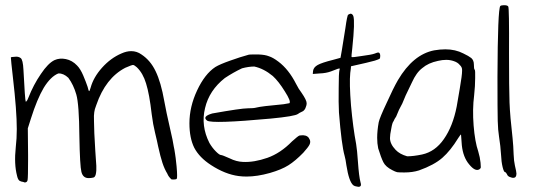

<svg xmlns="http://www.w3.org/2000/svg" viewBox="-20 -681 2031 731"><path d="M442.4 -477.5Q461.9 -486.3 479.5 -486.3Q501 -486.3 518.6 -473.6Q552.7 -451.2 572.3 -410.2Q592.8 -368.2 605.5 -295.9Q613.3 -252.9 626 -198.2Q639.6 -139.6 641.6 -123Q643.6 -115.2 646.5 -95.7Q648.4 -85.9 652.3 -47.9Q654.3 -25.4 654.3 -13.7Q654.3 -3.9 653.3 -1Q651.4 2 646.5 2Q640.6 2.9 632.8 2Q621.1 -8.8 617.2 -19.5Q606.4 -37.1 598.6 -60.5Q590.8 -84 582 -124Q579.1 -139.6 570.3 -175.8Q562.5 -207 557.6 -246.1Q548.8 -323.2 536.1 -363.3Q524.4 -402.3 501 -424.8Q492.2 -432.6 487.3 -433.6Q483.4 -434.6 457 -422.9Q381.8 -383.8 346.7 -281.2Q339.8 -263.7 338.9 -253.9Q336.9 -244.1 337.9 -217.8Q337.9 -184.6 342.8 -107.4Q345.7 -68.4 346.7 -49.8Q347.7 -31.2 344.7 -17.6Q341.8 -5.9 335 -4.9Q327.1 -2.9 317.4 -2.9Q295.9 -2.9 290 -26.4Q284.2 -48.8 282.2 -162.1Q281.2 -284.2 270.5 -321.3Q259.8 -358.4 240.2 -384.8Q221.7 -402.3 202.1 -401.4Q172.9 -389.6 146.5 -346.7Q121.1 -303.7 97.7 -229.5Q93.8 -217.8 85.9 -192.4Q85.9 -167 86.9 -90.8Q86.9 -85 86.9 -73.2Q86.9 -5.9 85 4.9Q83 13.7 74.2 13.7Q73.2 13.7 71.3 12.7Q69.3 11.7 68.4 11.7Q59.6 10.7 53.7 6.8Q47.9 2 44.9 -11.7Q33.2 -56.6 40 -120.1Q43.9 -153.3 43.9 -189.5Q43.9 -259.8 29.3 -384.8Q24.4 -427.7 23.4 -438.5Q21.5 -455.1 21.5 -460.9Q21.5 -461.9 21.5 -462.9Q22.5 -463.9 36.1 -464.8Q49.8 -466.8 58.6 -460Q67.4 -454.1 69.3 -415Q75.2 -297.9 78.1 -293.9Q79.1 -293 80.1 -294.9Q81.1 -296.9 84 -299.8Q85.9 -303.7 87.9 -308.6Q107.4 -358.4 135.7 -399.4Q163.1 -440.4 187.5 -452.1Q207 -460.9 230.5 -456.1Q254.9 -451.2 273.4 -431.6Q286.1 -418.9 296.9 -393.6Q307.6 -368.2 313.5 -350.6Q317.4 -334 319.3 -334Q321.3 -334 325.2 -347.7Q335.9 -386.7 368.2 -422.9Q401.4 -460 442.4 -477.5Z M926.8 -472.7Q929.7 -473.6 943.4 -473.6Q952.1 -473.6 964.8 -473.6Q989.3 -472.7 1003.9 -466.8Q1019.5 -461.9 1040 -446.3Q1079.1 -417 1107.4 -361.3Q1117.2 -341.8 1127.9 -328.1Q1147.5 -299.8 1147.5 -288.1Q1147.5 -279.3 1142.6 -268.6Q1137.7 -258.8 1129.9 -255.9Q1119.1 -251 1114.3 -247.1Q1102.5 -238.3 1010.7 -229.5Q788.1 -209 768.6 -221.7Q748 -237.3 788.1 -249Q898.4 -268.6 922.9 -268.6Q946.3 -268.6 956.1 -271.5Q974.6 -276.4 1059.6 -284.2Q1079.1 -288.1 1082 -288.1Q1088.9 -294.9 1064.5 -333Q1041 -371.1 1018.6 -391.6Q984.4 -419.9 948.2 -427.7Q926.8 -427.7 901.4 -420.9Q868.2 -405.3 835.9 -383.8Q776.4 -336.9 760.7 -269.5Q744.1 -202.1 777.3 -136.7Q788.1 -118.2 801.8 -104.5Q815.4 -90.8 821.3 -90.8Q826.2 -90.8 854.5 -78.1Q879.9 -65.4 905.3 -64.5Q947.3 -62.5 998 -80.1Q1047.9 -97.7 1091.8 -142.6Q1114.3 -163.1 1120.1 -165Q1126 -166 1134.8 -166Q1153.3 -165 1159.2 -149.4Q1161.1 -145.5 1161.1 -140.6Q1161.1 -135.7 1158.2 -129.9Q1153.3 -120.1 1134.8 -99.6Q1104.5 -68.4 1078.1 -51.8Q1051.8 -35.2 1007.8 -22.5Q959 -8.8 918.9 -8.8Q903.3 -8.8 888.7 -10.7Q836.9 -17.6 783.2 -52.7Q739.3 -81.1 719.7 -118.2Q701.2 -155.3 701.2 -211.9Q701.2 -274.4 730.5 -336.9Q759.8 -399.4 799.8 -425.8Q817.4 -436.5 856.4 -450.2Q894.5 -463.9 926.8 -472.7Z M1305.7 -625Q1310.5 -627.9 1314.5 -628.9Q1321.3 -628.9 1325.2 -620.1Q1332 -599.6 1321.3 -498Q1317.4 -464.8 1318.4 -463.9Q1321.3 -461.9 1357.4 -467.8Q1394.5 -472.7 1405.3 -476.6Q1418 -482.4 1422.9 -480.5Q1427.7 -477.5 1427.7 -467.8Q1427.7 -459 1424.8 -457Q1421.9 -455.1 1407.2 -450.2Q1378.9 -442.4 1329.1 -431.6Q1325.2 -430.7 1316.4 -428.7Q1316.4 -422.9 1313.5 -403.3Q1309.6 -364.3 1316.4 -279.3Q1324.2 -194.3 1335.9 -132.8Q1339.8 -109.4 1342.8 -64.5Q1346.7 -8.8 1352.5 12.7Q1356.4 25.4 1351.6 28.3Q1349.6 30.3 1344.7 30.3Q1341.8 30.3 1338.9 29.3Q1330.1 28.3 1325.2 24.4Q1308.6 10.7 1298.8 -51.8Q1295.9 -74.2 1292 -87.9Q1280.3 -128.9 1270.5 -252.9Q1268.6 -289.1 1269.5 -345.7Q1269.5 -403.3 1272.5 -415Q1274.4 -418.9 1273.4 -419.9Q1272.5 -420.9 1265.6 -418.9Q1253.9 -415 1240.2 -409.2Q1221.7 -402.3 1197.3 -401.4Q1188.5 -400.4 1170.9 -399.4Q1170.9 -402.3 1171.9 -411.1Q1173.8 -424.8 1189.5 -433.6Q1205.1 -442.4 1248 -453.1Q1275.4 -460.9 1276.4 -460.9Q1277.3 -461.9 1294.9 -573.2Q1301.8 -623 1305.7 -625Z M1632.8 -489.3Q1655.3 -493.2 1675.8 -493.2Q1713.9 -493.2 1744.1 -477.5Q1764.6 -467.8 1774.4 -460Q1784.2 -451.2 1784.2 -435.5Q1784.2 -418 1787.1 -416Q1790 -414.1 1789.1 -383.8Q1789.1 -354.5 1785.2 -318.4Q1778.3 -264.6 1783.2 -203.1Q1788.1 -141.6 1800.8 -104.5Q1807.6 -82 1809.6 -61.5Q1810.5 -51.8 1810.5 -45.9Q1810.5 -43.9 1810.5 -43Q1809.6 -39.1 1804.7 -36.1Q1789.1 -27.3 1766.6 -54.7Q1743.2 -82 1738.3 -127.9Q1735.4 -163.1 1735.4 -167Q1735.4 -172.9 1726.6 -158.2Q1725.6 -157.2 1724.6 -155.3Q1695.3 -107.4 1664.1 -80.1Q1632.8 -52.7 1575.2 -32.2Q1550.8 -24.4 1519.5 -24.4Q1499 -24.4 1492.2 -25.4Q1484.4 -27.3 1473.6 -33.2Q1448.2 -45.9 1439.5 -63.5Q1430.7 -81.1 1419.9 -116.2Q1416 -134.8 1416 -156.2Q1416 -183.6 1421.9 -215.8Q1425.8 -233.4 1452.1 -289.1Q1477.5 -345.7 1495.1 -376Q1552.7 -473.6 1632.8 -489.3ZM1708 -448.2Q1694.3 -453.1 1678.7 -453.1Q1664.1 -453.1 1647.5 -449.2Q1610.4 -441.4 1587.9 -421.9Q1576.2 -413.1 1566.4 -399.4Q1556.6 -385.7 1548.8 -368.2Q1548.8 -368.2 1524.4 -317.4Q1520.5 -307.6 1511.7 -287.1Q1502 -267.6 1499 -262.7Q1492.2 -246.1 1488.3 -237.3Q1481.4 -227.5 1478.5 -219.7Q1473.6 -214.8 1469.7 -191.4Q1464.8 -168 1464.8 -155.3Q1464.8 -132.8 1486.3 -110.4Q1502 -93.8 1530.3 -85.9Q1553.7 -85.9 1586.9 -92.8Q1636.7 -103.5 1669.9 -151.4Q1704.1 -200.2 1718.8 -275.4Q1721.7 -293 1730.5 -343.8Q1739.3 -394.5 1739.3 -411.1Q1739.3 -412.1 1739.3 -413.1Q1740.2 -424.8 1730.5 -433.6Q1722.7 -443.4 1708 -448.2Z M1884.8 -658.2Q1888.7 -661.1 1897.5 -661.1Q1898.4 -661.1 1900.4 -661.1Q1912.1 -661.1 1915 -656.2Q1918.9 -652.3 1918 -477.5Q1918 -342.8 1919.9 -291Q1921.9 -238.3 1931.6 -154.3Q1934.6 -125 1935.5 -93.8Q1936.5 -67.4 1940.4 -50.8Q1946.3 -26.4 1946.3 -19.5Q1946.3 -11.7 1942.4 -6.8Q1939.5 -3.9 1933.6 -3.9Q1929.7 -3.9 1924.8 -5.9Q1913.1 -8.8 1910.2 -17.6Q1906.2 -25.4 1903.3 -25.4Q1898.4 -25.4 1893.6 -44.9Q1888.7 -65.4 1887.7 -90.8Q1885.7 -125 1879.9 -161.1Q1876 -184.6 1875 -220.7Q1874 -256.8 1874 -387.7Q1875 -646.5 1884.8 -658.2Z"/></svg>

Font: Yahfie
Style: Heavy
Weight: 600
Designer: Joe Palazzolo
Foundry: jozolo LLC
Version: Version 001.000